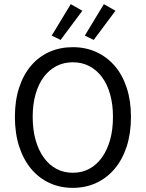

<svg xmlns="http://www.w3.org/2000/svg" viewBox="-20 -896 704 928"><path d="M332 12Q270 12 218.5 -12Q167 -36 130 -80.5Q93 -125 72.5 -188.5Q52 -252 52 -331Q52 -410 72.5 -472.5Q93 -535 130 -578.5Q167 -622 218.5 -645Q270 -668 332 -668Q394 -668 445.5 -644.5Q497 -621 534.5 -577.5Q572 -534 592.5 -471.5Q613 -409 613 -331Q613 -252 592.5 -188.5Q572 -125 534.5 -80.5Q497 -36 445.5 -12Q394 12 332 12ZM332 -61Q376 -61 411.5 -80Q447 -99 472.5 -134.5Q498 -170 512 -219.5Q526 -269 526 -331Q526 -392 512 -441Q498 -490 472.5 -524Q447 -558 411.5 -576.5Q376 -595 332 -595Q288 -595 252.5 -576.5Q217 -558 191.5 -524Q166 -490 152 -441Q138 -392 138 -331Q138 -269 152 -219.5Q166 -170 191.5 -134.5Q217 -99 252.5 -80Q288 -61 332 -61ZM230 -724 322 -876 378 -844 273 -703ZM390 -724 482 -876 538 -844 433 -703Z"/></svg>

Font: Source Sans Pro
Style: Regular
Weight: 400
Designer: Paul D. Hunt
Foundry: Adobe Systems Incorporated
Version: Version 2.021;PS 2.000;hotconv 1.0.86;makeotf.lib2.5.63406